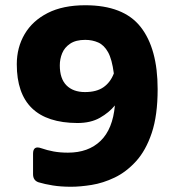

<svg xmlns="http://www.w3.org/2000/svg" viewBox="-20 -700 668 732"><path d="M251 12Q212 12 181 7Q150 2 127 -5Q106 -12 106 -36V-114Q106 -146 137 -135Q160 -127 184.5 -122.5Q209 -118 239 -118Q317 -118 363.5 -163Q410 -208 418 -298Q396 -271 361 -251Q326 -231 275 -231Q44 -232 44 -455Q44 -519 74 -570Q104 -621 162 -650.5Q220 -680 305 -680Q451 -680 516 -597.5Q581 -515 581 -360Q581 -260 558.5 -193Q536 -126 498.5 -85Q461 -44 417 -23Q373 -2 329.5 5Q286 12 251 12ZM208 -451Q208 -400 233.5 -374.5Q259 -349 304 -349Q348 -349 374.5 -367.5Q401 -386 414 -420Q407 -474 392 -501Q377 -528 354.5 -538Q332 -548 305 -548Q269 -548 247.5 -533.5Q226 -519 217 -497Q208 -475 208 -451Z"/></svg>

Font: Pitagon Sans
Style: Bold
Weight: 700
Designer: Travis Tran
Foundry: Pitagon
Version: Version 1.001; ttfautohint (v1.8.4.7-5d5b);gftools[0.9.26]